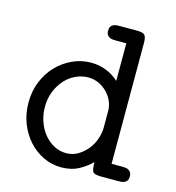

<svg xmlns="http://www.w3.org/2000/svg" viewBox="-95 -693 716 781"><g transform="rotate(15 262.5 -302.5)"><path d="M36 -215Q36 -263 52.5 -303.5Q69 -344 97.5 -373.5Q126 -403 163 -420Q200 -437 241 -437Q307 -437 358 -392V-550H313Q308 -550 301 -550.5Q294 -551 288 -554Q282 -557 277.5 -563Q273 -569 273 -580Q273 -592 277 -598Q281 -604 287.5 -607Q294 -610 301 -610.5Q308 -611 314 -611H387Q413 -611 420 -602Q427 -593 427 -570V-61H472Q477 -61 484 -60.5Q491 -60 497 -57Q503 -54 507.5 -48Q512 -42 512 -31Q512 -19 508 -13Q504 -7 497.5 -4Q491 -1 484 -0.5Q477 0 471 0H398Q368 0 363 -11.5Q358 -23 358 -50Q337 -28 305.5 -11Q274 6 232 6Q192 6 156.5 -11Q121 -28 94 -58Q67 -88 51.5 -128Q36 -168 36 -215ZM105 -215Q105 -182 115.5 -152.5Q126 -123 144 -101.5Q162 -80 185.5 -67.5Q209 -55 236 -55Q265 -55 287.5 -69Q310 -83 326 -103.5Q342 -124 350 -148.5Q358 -173 358 -194V-265Q358 -286 349.5 -305.5Q341 -325 325.5 -341Q310 -357 289.5 -366.5Q269 -376 245 -376Q219 -376 193.5 -364.5Q168 -353 148.5 -331.5Q129 -310 117 -280.5Q105 -251 105 -215Z"/></g></svg>

Font: CMU Typewriter Custom
Style: Regular
Weight: 500
Monospace: yes
Version: Version 0.7.0